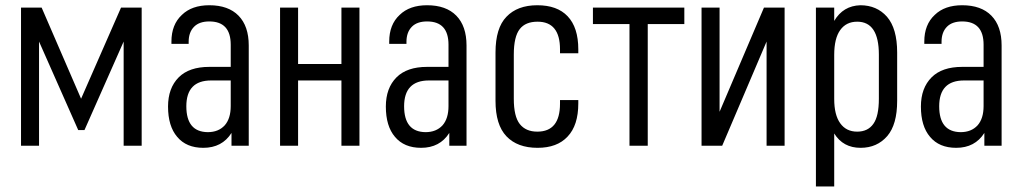

<svg xmlns="http://www.w3.org/2000/svg" viewBox="-20 -545 3824 718"><path d="M58.6 0V-516.6H135.7L283.2 -175.8L432.6 -516.6H509.8V0H442.4V-389.6L295.9 -58.6H272.5L126 -389.6V0Z M910.2 -375V0H845.7V-47.9Q810.5 7.8 740.2 7.8Q676.8 7.8 642.6 -33.2Q608.4 -73.2 608.4 -146.5Q608.4 -215.8 648.4 -255.9Q687.5 -294.9 762.7 -294.9H842.8V-377.9Q842.8 -464.8 762.7 -464.8Q725.6 -464.8 706.1 -445.3Q685.5 -424.8 685.5 -388.7V-380.9H621.1V-389.6Q621.1 -453.1 660.2 -489.3Q697.3 -525.4 762.7 -525.4Q834 -525.4 872.1 -486.3Q910.2 -447.3 910.2 -375ZM842.8 -148.4V-244.1H769.5Q676.8 -244.1 676.8 -147.5Q676.8 -51.8 756.8 -50.8Q796.9 -50.8 820.3 -76.2Q842.8 -101.6 842.8 -148.4Z M1027.3 -516.6H1094.7V-305.7H1256.8V-516.6H1324.2V0H1256.8V-244.1H1094.7V0H1027.3Z M1724.6 -375V0H1660.2V-47.9Q1625 7.8 1554.7 7.8Q1491.2 7.8 1457 -33.2Q1422.9 -73.2 1422.9 -146.5Q1422.9 -215.8 1462.9 -255.9Q1502 -294.9 1577.1 -294.9H1657.2V-377.9Q1657.2 -464.8 1577.1 -464.8Q1540 -464.8 1520.5 -445.3Q1500 -424.8 1500 -388.7V-380.9H1435.5V-389.6Q1435.5 -453.1 1474.6 -489.3Q1511.7 -525.4 1577.1 -525.4Q1648.4 -525.4 1686.5 -486.3Q1724.6 -447.3 1724.6 -375ZM1657.2 -148.4V-244.1H1584Q1491.2 -244.1 1491.2 -147.5Q1491.2 -51.8 1571.3 -50.8Q1611.3 -50.8 1634.8 -76.2Q1657.2 -101.6 1657.2 -148.4Z M1833 -168V-348.6Q1833 -440.4 1874 -482.4Q1915 -525.4 1989.3 -525.4Q2063.5 -525.4 2102.5 -484.4Q2142.6 -442.4 2142.6 -360.4V-345.7H2074.2V-360.4Q2074.2 -463.9 1990.2 -463.9Q1945.3 -463.9 1923.8 -436.5Q1901.4 -408.2 1901.4 -340.8V-175.8Q1901.4 -109.4 1923.8 -81.1Q1946.3 -52.7 1989.3 -52.7Q2074.2 -52.7 2074.2 -157.2V-170.9H2142.6V-158.2Q2142.6 -76.2 2102.5 -34.2Q2063.5 7.8 1990.2 7.8Q1915 7.8 1874 -35.2Q1833 -78.1 1833 -168Z M2197.3 -516.6H2539.1V-455.1H2402.3V0H2334V-455.1H2197.3Z M2603.5 -516.6H2670.9V-127L2836.9 -516.6H2914.1V0H2846.7V-389.6L2680.7 0H2603.5Z M3031.2 -516.6H3099.6V-466.8Q3132.8 -523.4 3197.3 -525.4Q3258.8 -525.4 3296.9 -482.4Q3335 -438.5 3335 -348.6V-168Q3335 -79.1 3297.9 -36.1Q3259.8 7.8 3198.2 7.8Q3132.8 7.8 3099.6 -45.9V152.3H3031.2ZM3266.6 -175.8V-340.8Q3266.6 -463.9 3185.5 -463.9Q3144.5 -463.9 3122.1 -432.6Q3099.6 -401.4 3099.6 -339.8V-174.8Q3099.6 -115.2 3122.1 -84Q3144.5 -52.7 3185.5 -52.7Q3225.6 -52.7 3246.1 -82Q3266.6 -110.4 3266.6 -175.8Z M3725.6 -375V0H3661.1V-47.9Q3626 7.8 3555.7 7.8Q3492.2 7.8 3458 -33.2Q3423.8 -73.2 3423.8 -146.5Q3423.8 -215.8 3463.9 -255.9Q3502.9 -294.9 3578.1 -294.9H3658.2V-377.9Q3658.2 -464.8 3578.1 -464.8Q3541 -464.8 3521.5 -445.3Q3501 -424.8 3501 -388.7V-380.9H3436.5V-389.6Q3436.5 -453.1 3475.6 -489.3Q3512.7 -525.4 3578.1 -525.4Q3649.4 -525.4 3687.5 -486.3Q3725.6 -447.3 3725.6 -375ZM3658.2 -148.4V-244.1H3585Q3492.2 -244.1 3492.2 -147.5Q3492.2 -51.8 3572.3 -50.8Q3612.3 -50.8 3635.7 -76.2Q3658.2 -101.6 3658.2 -148.4Z"/></svg>

Font: Dinish Condensed
Style: Regular
Weight: 400
Width: 3
Designer: Bert Driehuis
Foundry: Playbeing
Version: Version 3.006; git-39231f3c-release